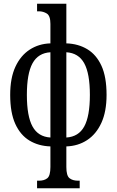

<svg xmlns="http://www.w3.org/2000/svg" viewBox="-20 -780 630 1036"><path d="M180 236V195H190Q219 195 235.5 181.5Q252 168 252 121V10Q188 8 139 -21.5Q90 -51 62.5 -111.5Q35 -172 35 -268Q35 -359 63 -419.5Q91 -480 140 -512Q189 -544 252 -546V-651Q252 -695 232.5 -707Q213 -719 190 -719H180V-760H338V-546Q402 -544 451 -514.5Q500 -485 527.5 -425Q555 -365 555 -268Q555 -178 527 -117Q499 -56 450 -24Q401 8 338 10V121Q338 168 355 181.5Q372 195 401 195H410V236ZM252 -38V-498Q186 -494 155.5 -438.5Q125 -383 125 -268Q125 -153 155.5 -97.5Q186 -42 252 -38ZM338 -38Q404 -42 434.5 -97.5Q465 -153 465 -268Q465 -383 434.5 -438.5Q404 -494 338 -498Z"/></svg>

Font: Noto Serif ExtraCondensed
Style: Regular
Weight: 400
Width: 2
Designer: Monotype Design Team
Foundry: Monotype Imaging Inc.
Version: Version 2.015